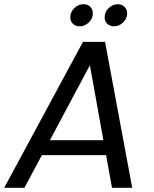

<svg xmlns="http://www.w3.org/2000/svg" viewBox="-38 -892 732 912"><path d="M466 -155H161L78 0H-18L356 -693H461L590 0H494ZM341 -767Q321 -767 308.5 -779Q296 -791 296 -810Q296 -835 315 -853.5Q334 -872 359 -872Q379 -872 391 -859.5Q403 -847 403 -829Q403 -803 383.5 -785Q364 -767 341 -767ZM504 -767Q484 -767 471.5 -779Q459 -791 459 -810Q459 -835 478 -853.5Q497 -872 522 -872Q541 -872 553.5 -859.5Q566 -847 566 -829Q566 -803 546.5 -785Q527 -767 504 -767ZM389 -582 199 -226H453Z"/></svg>

Font: SVN-Poppins
Style: Italic
Weight: 400
Italic angle: -10°
Designer: Ninad Kale (Devanagari), Jonny Pinhorn (Latin)
Foundry: Indian Type Foundry
Version: Version 3.002 2017; ttfautohint (v1.8.3)